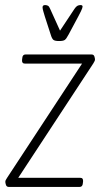

<svg xmlns="http://www.w3.org/2000/svg" viewBox="-20 -738 400 758"><path d="M15 0Q6 0 3.5 -8Q1 -16 1 -20Q1 -25 3.5 -28.5Q6 -32 8 -36L304 -487H78Q66 -487 67 -501L68 -509Q69 -523 81 -523H341Q350 -523 352.5 -515.5Q355 -508 355 -503Q355 -499 352.5 -495Q350 -491 348 -487L52 -36H297Q309 -36 308 -22L307 -14Q306 0 294 0ZM298 -718Q306 -718 306 -712Q306 -707 299.5 -693.5Q293 -680 289 -673L251 -602Q242 -585 236 -580.5Q230 -576 213 -576Q197 -576 191 -580.5Q185 -585 180 -602L157 -673Q155 -680 151.5 -691.5Q148 -703 148 -709Q148 -718 158 -718Q164 -718 169 -715.5Q174 -713 178 -703L217 -617L274 -703Q280 -712 285.5 -715Q291 -718 298 -718Z"/></svg>

Font: Asap Condensed Condensed Thin
Style: Italic
Weight: 100
Width: 3
Italic angle: -6°
Designer: Pablo Cosgaya
Foundry: Omnibus-Type
Version: Version 3.001; ttfautohint (v1.8.4.7-5d5b)